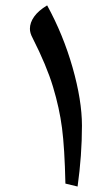

<svg xmlns="http://www.w3.org/2000/svg" viewBox="-20 -678 412 708"><path d="M90.3 -571.8Q90.3 -594.7 106 -616.7Q121.6 -638.7 153.8 -658.2Q212.9 -550.8 247.6 -429.2Q282.2 -307.6 282.2 -214.8Q282.2 -105 266.1 9.8L221.2 -1Q218.3 -132.3 208.7 -205.8Q199.2 -279.3 175.5 -357.7Q151.9 -436 100.1 -538.1Q90.3 -556.2 90.3 -571.8Z"/></svg>

Font: Droid Arabic Naskh Colored
Style: Regular
Weight: 400
Designer: Pascal Zoghbi
Foundry: Ascender Corporation
Version: Version 1.00